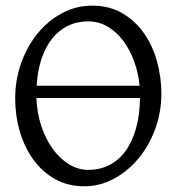

<svg xmlns="http://www.w3.org/2000/svg" viewBox="-20 -650 640 685"><path d="M294.9 -573.7Q254.4 -573.7 221.7 -557.6Q189 -541.5 165.5 -511.7Q142.1 -481.9 127.9 -439.5Q113.8 -397 110.8 -344.2H478Q473.6 -389.6 458.5 -431.2Q443.4 -472.7 419.7 -504.4Q396 -536.1 364.3 -554.9Q332.5 -573.7 294.9 -573.7ZM294.9 -43.9Q335 -43.9 368.4 -60.3Q401.9 -76.7 426.3 -109.1Q450.7 -141.6 464.6 -189.5Q478.5 -237.3 479.5 -300.3H109.9Q111.8 -247.6 127.2 -200.9Q142.6 -154.3 167.7 -119.4Q192.9 -84.5 225.6 -64.2Q258.3 -43.9 294.9 -43.9ZM555.7 -315.9Q555.7 -249.5 533.7 -189.7Q511.7 -129.9 473.9 -84.5Q436 -39.1 386.2 -12.2Q336.4 14.6 280.8 14.6Q222.2 14.6 176.3 -11.2Q130.4 -37.1 98.9 -80.6Q67.4 -124 50.8 -180.7Q34.2 -237.3 34.2 -298.8Q34.2 -365.2 55.7 -425.3Q77.1 -485.4 114.3 -530.8Q151.4 -576.2 201.4 -603Q251.5 -629.9 309.1 -629.9Q369.6 -629.9 415.5 -603.3Q461.4 -576.7 492.7 -532.7Q523.9 -488.8 539.8 -432.1Q555.7 -375.5 555.7 -315.9Z"/></svg>

Font: Gentium Unicode
Style: Regular
Weight: 400
Version: Version 1.009